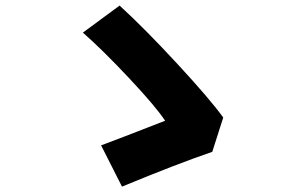

<svg xmlns="http://www.w3.org/2000/svg" viewBox="-20 -698 1040 700"><path d="M793.9 -269.5 753.9 -144.5Q623 -99.6 424.8 -17.6L348.6 -168Q409.2 -190.4 582 -257.8Q547.9 -309.6 450.2 -413.6Q352.5 -517.6 282.2 -579.1L416 -677.7Q506.8 -594.7 626.5 -465.3Q746.1 -335.9 793.9 -269.5Z"/></svg>

Font: Gen Shin Gothic Monospace Heavy
Style: Bold
Weight: 800
Designer: [Source Han Sans]
Ryoko NISHIZUKA  (kana & ideographs); Paul D. Hunt (Latin, Greek & Cyrillic); Wenlong ZHANG  (bopomofo
Version: Version 1.002.20150607